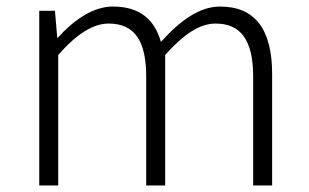

<svg xmlns="http://www.w3.org/2000/svg" viewBox="-20 -567 944 587"><path d="M100 0H158V-399C214 -463 265 -495 312 -495C391 -495 427 -443 427 -333V0H485V-399C542 -463 591 -495 639 -495C717 -495 754 -443 754 -333V0H812V-341C812 -478 759 -547 653 -547C590 -547 532 -505 472 -439C453 -505 410 -547 325 -547C264 -547 205 -505 157 -452H155L148 -534H100Z"/></svg>

Font: Noto Sans HK Light
Style: Regular
Weight: 300
Designer: Ryoko NISHIZUKA 西塚涼子 (kana, bopomofo & ideographs); Paul D. Hunt (Latin, Greek & Cyrillic); Sandoll Communications 산돌커뮤니
Foundry: Adobe
Version: Version 2.004;hotconv 1.0.118;makeotfexe 2.5.65603